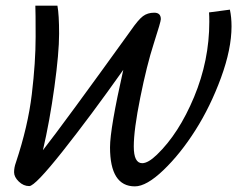

<svg xmlns="http://www.w3.org/2000/svg" viewBox="-20 -664 839 679"><path d="M36.1 -88.9Q79.1 -217.8 92.5 -330.8Q106 -443.8 106 -533.4Q106 -623 105 -644H183.1Q189 -611.8 189 -544.4Q189 -477.1 172.4 -356.4Q155.8 -235.8 131.8 -132.8Q207 -229 441.9 -555.2Q468.8 -594.2 485.4 -606.7Q502 -619.1 525.4 -619.1Q548.8 -619.1 548.8 -596.2Q548.8 -587.4 523.9 -510.3Q499 -433.1 476.1 -319.1Q453.1 -205.1 453.1 -146Q453.1 -86.9 482.9 -86.9Q503.9 -86.9 535.2 -117.2Q612.3 -191.4 666.3 -320.8Q720.2 -450.2 720.2 -586.9Q720.2 -608.9 719.2 -620.1L793 -629.9Q798.8 -603 798.8 -570.8Q798.8 -490.7 761.5 -388.9Q724.1 -287.1 671.1 -203.6Q618.2 -120.1 558.1 -62.5Q498 -4.9 457 -4.9Q369.1 -4.9 369.1 -143.1Q369.1 -209 416 -417Q299.8 -252.9 201.9 -129.4Q104 -5.9 83.5 -5.9Q63 -5.9 46.4 -22Q29.8 -38.1 29.8 -54.9Q29.8 -71.8 36.1 -88.9Z"/></svg>

Font: Marck Script
Style: Regular
Weight: 400
Designer: Denis Masharov, Marck Fogel
Foundry: Denis Masharov
Version: Version 1.002